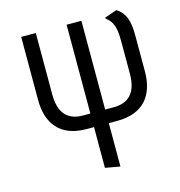

<svg xmlns="http://www.w3.org/2000/svg" viewBox="-107 -601 856 915"><g transform="rotate(-15 320.5 -143.5)"><path d="M375 219V5H417C548 5 605 -73 605 -189V-346C605 -407 606 -470 549 -506L486 -484C511 -461 533 -447 533 -361V-197C533 -105 493 -62 417 -62H375V-500H302V-62H266C190 -62 150 -105 150 -197V-500H78V-189C78 -73 135 5 266 5H302V206Z"/></g></svg>

Font: Advent Pro
Style: Medium
Weight: 500
Designer: Andreas Kalpakidis
Foundry: Andreas Kalpakidis
Version: Version 2.002 2008